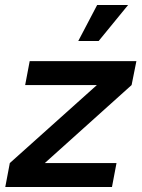

<svg xmlns="http://www.w3.org/2000/svg" viewBox="-20 -743 563 763"><path d="M1 0H425L443 -95H158L503 -405L522 -500H98L80 -405H365L19 -95ZM291 -580H372L489 -723H366Z"/></svg>

Font: Uncut Sans Semibold Italic
Style: Regular
Weight: 600
Italic angle: -11°
Designer: Kasper Nordkvist
Foundry: UNCUT.wtf
Version: Version 1.304;Glyphs 3.2 (3246)